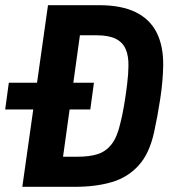

<svg xmlns="http://www.w3.org/2000/svg" viewBox="-27 -720 674 740"><path d="M-7 -298 7 -401H335L321 -298ZM59 0 158 -700H355Q441 -700 496 -673Q551 -646 577 -594Q603 -542 602 -467Q601 -407 590.5 -338.5Q580 -270 567 -211Q549 -128 507 -82Q465 -36 403.5 -18Q342 0 263 0ZM216 -116H273Q318 -116 349.5 -126Q381 -136 403 -164Q425 -192 437 -246Q444 -272 451 -313Q458 -354 463 -395.5Q468 -437 468 -465Q469 -504 457.5 -530.5Q446 -557 419 -570.5Q392 -584 345 -584H281Z"/></svg>

Font: Finlandica SemiBold
Style: Italic
Weight: 600
Italic angle: -8°
Designer: Niklas Ekholm, Juho Hiilivirta, Jaakko Suomalainen
Foundry: Helsinki Type Studio
Version: Version 1.063